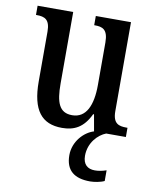

<svg xmlns="http://www.w3.org/2000/svg" viewBox="-86 -602 730 903"><g transform="rotate(10 279.0 -150.5)"><path d="M232 10C290 10 334 -11 366 -79H370L384 0C337 14 289 65 289 130C289 204 332 235 406 235C425 235 456 230 474 221V170C453 177 436 180 419 180C385 180 362 162 362 120C362 57 405 14 442 0H536V-44H531C495 -44 466 -51 466 -111V-536H298V-492H301C337 -492 364 -484 364 -421V-218C364 -121 336 -57 269 -57C207 -57 190 -104 190 -195V-536H20V-492H23C62 -492 87 -482 87 -424V-186C87 -49 135 10 232 10Z"/></g></svg>

Font: Noto Serif Myanmar Condensed Medium
Style: Regular
Weight: 500
Width: 3
Designer: Ben Mitchell and the Monotype Design Team
Foundry: Monotype Imaging Inc.
Version: Version 2.106